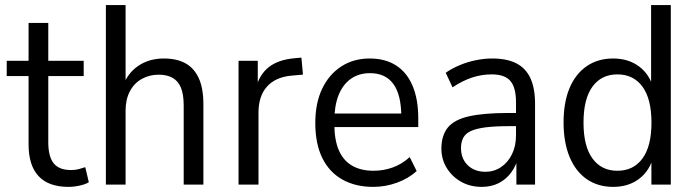

<svg xmlns="http://www.w3.org/2000/svg" viewBox="-20 -725 2724 754"><path d="M249.3 8.9Q170.9 8.9 131.6 -33.1Q92.2 -75.2 92.2 -158.5V-426.3H6.4V-486.3H92.2V-635H169.6V-486.3H308.7V-426.3H169.6V-166.3Q169.6 -110 190.9 -83.6Q212.1 -57.2 259.3 -57.2Q274.9 -57.2 289.2 -60.8Q303.4 -64.5 314.8 -68.5L328.8 -9.4Q316.6 -1.5 293.5 3.7Q270.4 8.9 249.3 8.9Z M395.8 0V-705H473.2V-385.2H462Q480.4 -437.3 522.9 -466.3Q565.3 -495.3 624 -495.3Q673.9 -495.3 708.2 -476.5Q742.4 -457.6 760.6 -418Q778.7 -378.3 778.7 -316.1V0H701.4V-310Q701.4 -354.7 690.4 -381Q679.4 -407.3 657.4 -419.5Q635.4 -431.7 603.7 -431.7Q566.3 -431.7 536.3 -414.8Q506.3 -397.9 489.8 -366Q473.2 -334 473.2 -291.3V0Z M916.8 0V-486.3H992.3V-374.8H983.3Q998.1 -431.7 1035.2 -461.1Q1072.3 -490.6 1136.8 -496.3L1163.6 -498.8L1169.8 -432L1120.9 -427.6Q1060.4 -421.1 1027.8 -384.1Q995.1 -347.1 995.1 -282.1V0Z M1446 8.9Q1375.8 8.9 1324.5 -19.9Q1273.2 -48.7 1245.7 -104.5Q1218.2 -160.3 1218.2 -241.9Q1218.2 -319.9 1245 -376.2Q1271.8 -432.6 1320 -463.9Q1368.2 -495.3 1431.8 -495.3Q1493.1 -495.3 1535.7 -467.8Q1578.3 -440.4 1600.4 -387.6Q1622.6 -334.8 1622.6 -259.7V-226.1H1277.3V-279.2H1571L1556 -265.6Q1556 -352.1 1525 -394.9Q1494.1 -437.7 1433.2 -437.7Q1388.7 -437.7 1357.3 -415.1Q1325.8 -392.5 1309.4 -350.8Q1293 -309.1 1293 -249.9V-239.3Q1293 -176 1310.4 -135.4Q1327.8 -94.8 1362.4 -74.6Q1396.9 -54.4 1446.9 -54.4Q1485.5 -54.4 1521.5 -67.1Q1557.6 -79.8 1589 -108L1616.3 -53.2Q1584 -23.9 1538.8 -7.5Q1493.7 8.9 1446 8.9Z M1872 8.9Q1826.1 8.9 1790.3 -11.5Q1754.5 -32 1733.9 -66.1Q1713.4 -100.1 1713.4 -140.7Q1713.4 -192.5 1738.2 -223.6Q1763 -254.6 1820.8 -268Q1878.6 -281.3 1975.4 -281.3H2018.3V-229.6H1979.7Q1925 -229.6 1888.3 -225.1Q1851.6 -220.5 1830.2 -210.9Q1808.8 -201.3 1799.6 -184.6Q1790.4 -167.9 1790.4 -143.4Q1790.4 -101.7 1817 -76Q1843.5 -50.4 1886.7 -50.4Q1920.1 -50.4 1947.3 -68.6Q1974.6 -86.8 1990.5 -119.2Q2006.4 -151.5 2006.4 -193.7V-322.9Q2006.4 -381.1 1984.4 -407Q1962.4 -432.9 1911.1 -432.9Q1872.2 -432.9 1834.7 -420.8Q1797.1 -408.6 1757.1 -382L1730.4 -439.3Q1755.1 -456.6 1785.8 -469.3Q1816.5 -482.1 1849.4 -488.7Q1882.2 -495.3 1913.1 -495.3Q1971.1 -495.3 2008.1 -476.1Q2045 -457 2063.1 -417.7Q2081.2 -378.4 2081.2 -317.1V0H2007.9V-111.4H2016.5Q2007.4 -74.3 1987.1 -47.1Q1966.7 -19.9 1937.7 -5.5Q1908.8 8.9 1872 8.9Z M2387.7 8.9Q2328.2 8.9 2284.3 -21.4Q2240.4 -51.8 2216.8 -108.7Q2193.2 -165.7 2193.2 -243.4Q2193.2 -323.1 2216.5 -378.8Q2239.9 -434.6 2283.8 -464.9Q2327.7 -495.3 2387.7 -495.3Q2448.4 -495.3 2490.4 -463.5Q2532.4 -431.8 2547.1 -374.4H2536.9V-705H2614.3V0H2538.1V-114.6H2547.4Q2532.8 -55.8 2490.8 -23.4Q2448.7 8.9 2387.7 8.9ZM2404.5 -54.4Q2467.7 -54.4 2503 -102.6Q2538.4 -150.7 2538.4 -243.4Q2538.4 -336.5 2503 -384.7Q2467.7 -432.9 2404.5 -432.9Q2341.8 -432.9 2306.7 -384.8Q2271.5 -336.8 2271.5 -243.4Q2271.5 -150.7 2306.7 -102.6Q2341.8 -54.4 2404.5 -54.4Z"/></svg>

Font: Nunito Sans 12pt ExtraLight SemiCondensed
Style: Regular
Weight: 200
Width: 4
Version: Version 3.101;gftools[0.9.27]